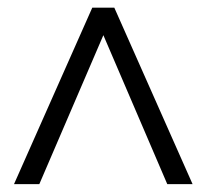

<svg xmlns="http://www.w3.org/2000/svg" viewBox="-20 -648 538 500"><path d="M16.5 -168.5 220.3 -628H277.7L481.5 -168.5H415.6L231.2 -598.3H267.2L82.4 -168.5Z"/></svg>

Font: Nunito Sans 12pt ExtraLight Condensed
Style: Regular
Weight: 200
Width: 3
Version: Version 3.101;gftools[0.9.27]